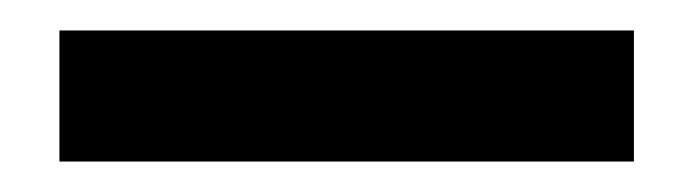

<svg xmlns="http://www.w3.org/2000/svg" viewBox="-20 -20 454 126"><path d="M19 86V0H396V86Z"/></svg>

Font: Nunito Sans 10pt Condensed ExtraBold
Style: Regular
Weight: 800
Width: 3
Designer: Vernon Adams
Foundry: Vernon Adams
Version: Version 3.101;gftools[0.9.27]